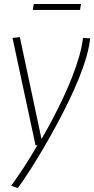

<svg xmlns="http://www.w3.org/2000/svg" viewBox="-20 -728 474 967"><path d="M398 -537 434 -535Q430 -494 415.5 -443Q401 -392 378 -335Q355 -278 326 -218Q297 -158 264.5 -98Q232 -38 198.5 19Q165 76 132.5 127Q100 178 70 219L36 208Q66 167 100 115Q134 63 168 4H159L43 -537L80 -541L189 -28Q218 -77 245.5 -129.5Q273 -182 298 -235Q323 -288 343.5 -340.5Q364 -393 378.5 -443Q393 -493 398 -537ZM145 -678 150 -708H388L383 -678Z"/></svg>

Font: Georama ExtraCondensed Thin ExtraLight
Style: Italic
Weight: 250
Italic angle: -9°
Version: Version 1.001